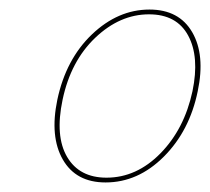

<svg xmlns="http://www.w3.org/2000/svg" viewBox="-20 -685 440 402"><path d="M201 -303Q139 -303 111.5 -351Q84 -399 100 -476Q118 -561 172.5 -613Q227 -665 293 -665Q355 -665 382.5 -617.5Q410 -570 394 -494Q377 -411 323 -357Q269 -303 201 -303ZM203 -313Q266 -313 316 -364Q366 -415 383 -494Q398 -566 374 -610.5Q350 -655 292 -655Q231 -655 179.5 -606Q128 -557 111 -476Q95 -400 120.5 -356.5Q146 -313 203 -313Z"/></svg>

Font: EauTestInfant Hairline
Style: Italic
Weight: 250
Italic angle: -12°
Designer: Christian Thalmann (Catharsis Fonts)
Version: Version 0.001;PS 000.001;hotconv 1.0.88;makeotf.lib2.5.64775